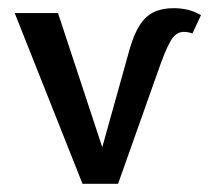

<svg xmlns="http://www.w3.org/2000/svg" viewBox="-20 -450 512 470"><path d="M182 0 16 -418H122L252 -24H212L298 -332Q309 -369 323 -390Q337 -411 357 -420.5Q377 -430 405 -430Q422 -430 438 -426.5Q454 -423 472 -413L451 -368Q446 -370 440.5 -371Q435 -372 430 -372Q414 -372 402.5 -357Q391 -342 374 -296L269 0Z"/></svg>

Font: Ysabeau SemiBold
Style: Regular
Weight: 600
Designer: Christian Thalmann (Catharsis Fonts)
Version: Version 2.000;gftools[0.9.27.dev2+g8671c4b]